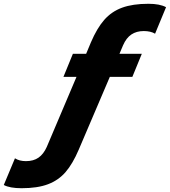

<svg xmlns="http://www.w3.org/2000/svg" viewBox="-225 -764 897 1014"><path d="M-205 213 -146 72Q-123 87 -88 87Q-48 87 -21.5 68.5Q5 50 22 12L179 -358H110L160 -480H230L255 -540Q287 -615 325.5 -659Q364 -703 420 -723.5Q476 -744 559 -744Q619 -744 652 -726L594 -586Q571 -600 534 -600Q496 -600 469 -582Q442 -564 425 -525L406 -480H524L474 -358H355L191 26Q159 101 121.5 144.5Q84 188 28.5 209Q-27 230 -111 230Q-173 230 -205 213Z"/></svg>

Font: Prompt ExtraBold
Style: Italic
Weight: 800
Italic angle: -12°
Designer: Katatrad Team
Foundry: CadsonDemak
Version: Version 1.001